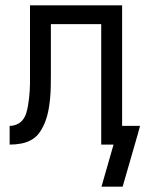

<svg xmlns="http://www.w3.org/2000/svg" viewBox="-20 -540 543 717"><path d="M359 157 404 0H358V-450H170V-258Q170 -236 169.5 -214.5Q169 -193 167 -171.5Q165 -150 161 -128.5Q157 -107 149.5 -87Q142 -67 130 -48.5Q118 -30 99.5 -19Q81 -8 59.5 -4Q38 0 16 0V-70Q30 -70 43 -75.5Q56 -81 65 -92.5Q74 -104 78 -117.5Q82 -131 84.5 -145Q87 -159 88.5 -173Q90 -187 91 -201Q92 -215 92 -229Q92 -243 92 -257V-520H436V-70H503L494 -37L438 157Z"/></svg>

Font: Iosevka Term
Style: Regular
Weight: 400
Monospace: yes
Designer: Belleve Invis
Foundry: Belleve Invis
Version: Version 30.0.1